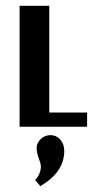

<svg xmlns="http://www.w3.org/2000/svg" viewBox="-20 -429 315 650"><path d="M274.9 -48H146.8V-409.3H46.3V0H274.9ZM118.3 133.5Q118.3 160.1 98.8 180.6L116.5 201.1Q197.5 153.9 197.5 81.9Q197.5 58.7 184.2 43.6Q170.8 28.5 151.2 28.5Q131.7 28.5 117.9 41.8Q104.1 55.2 104.1 71.6Q104.1 88.1 111.2 106.8Q118.3 125.4 118.3 133.5Z"/></svg>

Font: Gidugu
Style: Regular
Weight: 400
Designer: Purushoth Kumar Guthula
Foundry: Silicon Andhra, USA.
Version: Version 1.0.5; ttfautohint (v1.2.25-373a) -l 7 -r 28 -G 50 -